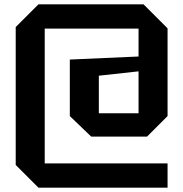

<svg xmlns="http://www.w3.org/2000/svg" viewBox="-20 -720 840 880"><path d="M52 36V-596L156 -700H638L748 -590V-188L654 -94H398L300 -188V-447L615 -461V-589H185V29H748V140H156ZM433 -201H615V-393L433 -373Z"/></svg>

Font: Tektur SemiBold
Style: Regular
Weight: 600
Designer: Adam Jagosz
Foundry: Adam Jagosz
Version: Version 1.005;gftools[0.9.30]